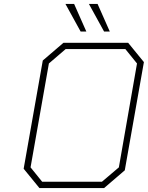

<svg xmlns="http://www.w3.org/2000/svg" viewBox="-20 -954 750 974"><path d="M389 -794 312 -934H356L418 -794ZM508 -794 431 -934H475L537 -794ZM180 0 100 -98 197 -647 302 -737H630L710 -639L613 -90L508 0ZM194 -32H497L583 -105L675 -632L616 -705H313L228 -632L135 -105Z"/></svg>

Font: Tomorrow ExtraLight
Style: Italic
Weight: 275
Italic angle: -10°
Designer: Tony de Marco, Monica Rizzolli
Foundry: Just in Type
Version: Version 2.002